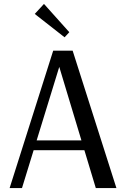

<svg xmlns="http://www.w3.org/2000/svg" viewBox="-20 -958 642 978"><path d="M29 0 251 -700H350L573 0H468L269 -660H295L92 0ZM126 -193V-243H438V-193ZM309 -768 157 -887 204 -938 333 -794Z"/></svg>

Font: Sutasoma
Style: Regular
Weight: 400
Designer: Izhar Fathurrohim, Akbar Rohmanto, Arusyal Khofiqoini
Foundry: Kiwari Kolektiv
Version: Version 1.102